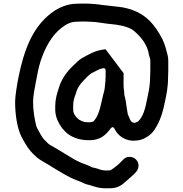

<svg xmlns="http://www.w3.org/2000/svg" viewBox="-20 -740 1000 1048"><path d="M654.5 -271 654.5 -340.8 556 -471.3C544.1 -470.4 528.9 -466.8 516 -463.9C492.4 -457.3 473.7 -447.9 451.4 -436C432.2 -425.8 419 -418.7 403.4 -404.7C357.6 -362.5 318.9 -322.5 299.9 -256.3C290.1 -226.8 281.5 -196.1 281.5 -162L281.5 -140C281.5 -101.6 300.3 -66.2 318.7 -40.9C324.4 -34.7 330.5 -27.9 337.1 -20.6C364.7 6.7 409.5 25.5 466 25.5C527.5 25.5 555 -1.2 584.1 -38.7C597.6 -56 605.2 -36.6 605.2 -36.6C620.7 -5.6 648.4 18 685.4 25.7C713.9 31.2 745.1 26.2 765.3 16.9C785.9 5.4 799.7 -2.6 814.3 -19.9C844.7 -58.6 864.2 -108.3 876.8 -168.6C888 -220.1 897.5 -261.3 897.5 -321C897.5 -332.3 898.5 -343.1 898.5 -353V-408C898.5 -421.2 897 -432.2 893.9 -442.7C882.2 -489.8 873.8 -517.5 851.4 -553.4C834.6 -580.4 830.8 -587.3 814.4 -607C774.9 -654.3 725.1 -685.4 650 -699.7L620.7 -703.6C598.3 -705.5 578.8 -708.7 558.8 -710.6L538.8 -712.6C531.8 -713.3 525.9 -714.2 519 -715.6L499.9 -717.6C484.4 -718.8 464.2 -720.5 448 -720.5H423C414.4 -720.5 404.9 -719.5 395 -719.5C383.2 -719.5 371.8 -718.3 360.7 -715.8C319.3 -706.6 287.2 -690.1 257.7 -667.1C158 -589.6 111 -469.1 80.3 -315.6C74.1 -284 62.5 -216.9 62.5 -185C62.5 -112.7 74 -40 97.1 6.2L108.6 27.4C111.2 31 115.9 39.6 118.9 44.9C133.9 71.6 153.3 94.4 175.2 113.6C175.4 113.7 175.6 114 175.8 114.2C195.6 133.9 231.4 149.6 259.7 168.5L285.7 184.4C311 200.7 336.6 214.3 363.8 228.9C388.4 241.2 416.9 249.6 445.3 263.7C454.6 267.5 468.9 269 485 275.2L498.7 279.1C506.6 281.7 513.7 283.5 520.9 284.6L534.8 286.6C546.6 288.3 564.3 287.5 583 287.5C625.6 287.5 650.2 266.3 675.5 242.8C693.2 226.8 709.6 214 722.5 198.9C740.5 177.9 741.5 148 721 129.2C701.1 110.8 669.5 112.1 652.3 131.3C635.9 149.6 607.6 175 585.2 187.9C579.2 191.3 565.8 190.5 558 190.5H553C545 190.5 536.4 187.5 534 187.5C532.7 187.5 531 187.2 529.6 186.7C516.1 181.7 508.9 179.1 492.5 175.5C491.3 175.4 483.9 174.1 481.8 172.9C466.3 164 448.3 157.9 428.5 150.7C393.8 136.8 366.9 119.1 338.4 101.6L312.5 85.7C294.1 74.7 274.5 62.9 256.1 53C243 46 235.4 35.2 227.7 28.3C206.3 9.3 195.8 -19.5 183.4 -39.4C183.1 -39.8 182.7 -40.7 182.4 -41.4L178.4 -51.4C178.2 -51.7 178 -52.4 177.9 -53C168.4 -90.9 160.5 -137.3 160.5 -185C160.5 -215 171.4 -271.5 176.7 -297.3C182.6 -331.6 191.7 -376.7 202.1 -408C225.6 -478.2 260.8 -546.2 316.9 -588.9C336.7 -604 361.7 -621.1 398.5 -621.5C405.6 -622.1 415 -622.5 423 -622.5H448C455.1 -622.5 461.1 -622.2 469.6 -621.5C503.3 -621.3 537.3 -613.8 567.3 -610.4L587.2 -608.4C626.6 -604.9 665.4 -597.3 695.6 -582.2C695.9 -582 696.5 -581.7 696.9 -581.4L708.9 -573.4C709.2 -573.2 709.8 -572.8 710.1 -572.5C745.2 -542.4 785.2 -499.1 793.3 -439.2C795.1 -432.1 800.5 -421.6 800.5 -408V-353C800.5 -343.2 800.2 -334.7 799.5 -322.6C799.4 -286.6 794.6 -252.5 787.7 -222.2C776.7 -174.1 770.9 -114.2 735.8 -79.2C735.1 -78.4 733.8 -77.4 732.6 -76.8L722.6 -71.8C708.2 -64.6 693.8 -76.7 690.3 -86.7L683 -104.2C681.1 -108.7 676.5 -116.2 676.5 -123C676.5 -128.7 673.2 -137.5 672.1 -148.8C669.7 -172 665.3 -198.6 659 -220.6C658.7 -221.5 658.5 -222.9 658.5 -224V-228C658.5 -240.4 654.5 -257.8 654.5 -271ZM379.5 -140V-163C379.5 -185.2 383.7 -202 392.2 -224.2C396.1 -236.7 400.7 -254.8 411.6 -270C420.7 -284.7 435.3 -300 446.2 -310.8C456.5 -321.2 471.1 -338.5 491.6 -346.2C496.5 -348 556.5 -386.4 556.5 -356V-321C556.5 -313.9 556.1 -306.5 555.4 -298.9C553.4 -276 552.3 -249.1 543.9 -225.2C532.8 -184.6 525.6 -119.8 496.6 -85C494.8 -82.8 492.5 -76.7 481.4 -73.9C473.8 -72.7 472 -72.5 467 -72.5C451.1 -72.5 437.2 -74 425.4 -79.8L412.3 -86.4C399.2 -96.4 379.5 -115.5 379.5 -140Z"/></svg>

Font: Smoothie
Style: Light
Weight: 400
Foundry: Cannot Into Space Fonts
Version: Version 0.8